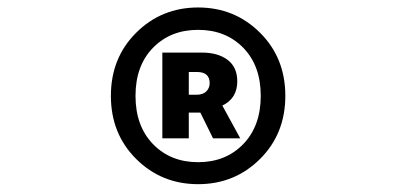

<svg xmlns="http://www.w3.org/2000/svg" viewBox="-20 -838 1040 503"><path d="M661.1 -421.4Q594.7 -355.5 499 -355.5Q403.3 -355.5 336.9 -421.4Q270.5 -487.3 270.5 -586.9Q270.5 -686.5 336.9 -752.4Q403.3 -818.4 499 -818.4Q594.7 -818.4 661.1 -752.4Q727.5 -686.5 727.5 -586.9Q727.5 -487.3 661.1 -421.4ZM380.9 -460.4Q426.8 -413.1 499 -413.1Q571.3 -413.1 617.2 -460.4Q663.1 -507.8 663.1 -586.9Q663.1 -666 617.2 -712.9Q571.3 -759.8 499 -759.8Q426.8 -759.8 380.9 -712.9Q335 -666 335 -586.9Q335 -507.8 380.9 -460.4ZM405.3 -475.6V-700.2H509.8Q550.8 -700.2 576.2 -681.2Q601.6 -662.1 601.6 -625Q601.6 -580.1 562.5 -561.5L609.4 -475.6H538.1L504.9 -543H474.6V-475.6ZM474.6 -589.8H495.1Q511.7 -589.8 520.5 -598.6Q529.3 -607.4 529.3 -620.1Q529.3 -649.4 496.1 -649.4H474.6Z"/></svg>

Font: GenEi Gothic M Heavy
Style: Regular
Weight: 800
Designer: o_tamon (Modified); [Source Han Sans]
Ryoko NISHIZUKA  (kana & ideographs); Paul D. Hunt (Latin, Greek & Cyrillic); Wenl
Version: Version 1.1a;Original Version 1.004